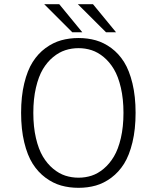

<svg xmlns="http://www.w3.org/2000/svg" viewBox="-20 -888 750 919"><path d="M535.5 -733.5H487.5L352.5 -868H425ZM374 -733.5H326L191.5 -868H263.5ZM356 11Q311.5 11 272.5 0Q233.5 -11 197.8 -37.5Q162 -64 136.5 -104.2Q111 -144.5 96 -206.8Q81 -269 81 -348Q81 -426.5 96 -488.8Q111 -551 136.5 -591.2Q162 -631.5 197.8 -657.8Q233.5 -684 272.5 -695Q311.5 -706 356 -706Q400 -706 438.8 -695Q477.5 -684 513 -657.8Q548.5 -631.5 573.8 -591.2Q599 -551 614 -488.8Q629 -426.5 629 -348Q629 -269 614 -206.8Q599 -144.5 573.8 -104.2Q548.5 -64 513 -37.5Q477.5 -11 438.8 0Q400 11 356 11ZM356 -37.5Q388.5 -37.5 418.5 -47.2Q448.5 -57 476.5 -80.5Q504.5 -104 525.2 -138.8Q546 -173.5 558.5 -227.2Q571 -281 571 -348Q571 -414.5 558.5 -468.2Q546 -522 525.2 -556.8Q504.5 -591.5 476.5 -614.8Q448.5 -638 418.5 -647.8Q388.5 -657.5 356 -657.5Q323 -657.5 292.8 -647.8Q262.5 -638 234.2 -614.8Q206 -591.5 185.2 -556.8Q164.5 -522 152 -468.2Q139.5 -414.5 139.5 -348Q139.5 -281 152 -227.2Q164.5 -173.5 185.2 -138.8Q206 -104 234.2 -80.5Q262.5 -57 292.8 -47.2Q323 -37.5 356 -37.5Z"/></svg>

Font: League Mono UltraLight
Style: Regular
Weight: 200
Width: 6
Designer: Tyler Finck
Foundry: The League of Moveable Type / Tyler Finck
Version: Version 2.210